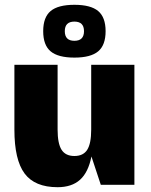

<svg xmlns="http://www.w3.org/2000/svg" viewBox="-20 -770 630 800"><path d="M400 0 361 -118Q348 -52 313.5 -21Q279 10 220 10Q125 10 82.5 -47Q40 -104 40 -230V-500H220V-230Q220 -172 236.5 -146Q253 -120 290 -120Q327 -120 343.5 -146Q360 -172 360 -230V-500H540V0ZM191 -724Q222 -750 290 -750Q358 -750 389 -724Q420 -698 420 -640Q420 -582 389 -556Q358 -530 290 -530Q222 -530 191 -556Q160 -582 160 -640Q160 -698 191 -724ZM250 -640Q250 -600 290 -600Q330 -600 330 -640Q330 -680 290 -680Q250 -680 250 -640Z"/></svg>

Font: Fivo Sans Modern Heavy
Style: Regular
Weight: 900
Designer: Alexander Slobzheninov
Foundry: Alexander Slobzheninov
Version: 1.0